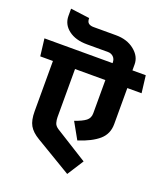

<svg xmlns="http://www.w3.org/2000/svg" viewBox="-205 -1073 1180 1380"><g transform="rotate(20 384.5 -383.0)"><path d="M241 -927Q241 -898 255 -887.5Q269 -877 293 -877H465Q550 -877 606 -832Q662 -787 662 -726V-680H764L780 -548H671V-272Q671 -197 617.5 -150.5Q564 -104 462 -71L392 -196Q450 -216 476.5 -236.5Q503 -257 503 -294V-548H271V-180Q271 -159 277 -137.5Q283 -116 308 -100L556 55L476 180L200 15Q146 -17 124 -56Q102 -95 102 -163V-548H5L-11 -680H510V-684Q510 -712 493 -728Q476 -744 452 -744H291Q203 -744 149.5 -785Q96 -826 96 -891V-946Z"/></g></svg>

Font: Palanquin Dark SemiBold
Style: Regular
Weight: 600
Designer: Pria Ravichandran
Version: Version 1.001